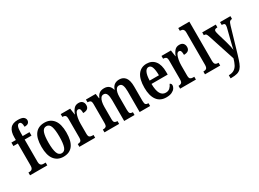

<svg xmlns="http://www.w3.org/2000/svg" viewBox="-36 -1634 3688 2731"><g transform="rotate(-30 1808.5 -269.0)"><path d="M17 0V-46H33Q46 -46 60 -50.5Q74 -55 83.5 -70Q93 -85 93 -115V-479H20V-536H93V-581Q93 -672 132 -721Q171 -770 256 -770Q327 -770 352 -748.5Q377 -727 377 -699Q377 -673 359 -655Q341 -637 295 -637Q295 -655 292 -674.5Q289 -694 280 -707Q271 -720 255 -720Q205 -720 205 -594V-536H317V-479H205V-115Q205 -85 214 -70Q223 -55 236.5 -50.5Q250 -46 264 -46H300V0Z M564 10Q469 10 414.5 -59Q360 -128 360 -269Q360 -410 412.5 -478.5Q465 -547 567 -547Q661 -547 715.5 -478.5Q770 -410 770 -269Q770 10 564 10ZM566 -46Q615 -46 634.5 -102.5Q654 -159 654 -269Q654 -379 634.5 -434.5Q615 -490 565 -490Q516 -490 496 -434.5Q476 -379 476 -269Q476 -159 496.5 -102.5Q517 -46 566 -46Z M827 0V-46H830Q857 -46 874.5 -58.5Q892 -71 892 -118V-422Q892 -466 876 -478Q860 -490 833 -490H830V-536H985L1000 -432H1003Q1021 -483 1049.5 -515Q1078 -547 1126 -547Q1169 -547 1189.5 -524Q1210 -501 1210 -465Q1210 -389 1115 -389Q1115 -431 1107 -450.5Q1099 -470 1076 -470Q1053 -470 1037.5 -440.5Q1022 -411 1014 -366Q1006 -321 1006 -276V-113Q1006 -69 1022.5 -57.5Q1039 -46 1063 -46H1086V0Z M1239 0V-46H1248Q1275 -46 1290.5 -58Q1306 -70 1306 -117V-424Q1306 -468 1290 -479.5Q1274 -491 1247 -491H1244V-536H1404L1415 -458H1420Q1439 -505 1468.5 -526Q1498 -547 1547 -547Q1589 -547 1619 -526.5Q1649 -506 1664 -454H1668Q1685 -504 1717 -525.5Q1749 -547 1795 -547Q1859 -547 1895 -500.5Q1931 -454 1931 -352V-117Q1931 -71 1945 -58.5Q1959 -46 1986 -46H1989V0H1817V-340Q1817 -404 1802.5 -439.5Q1788 -475 1751 -475Q1723 -475 1706.5 -455Q1690 -435 1682.5 -401.5Q1675 -368 1675 -329V-117Q1675 -71 1689 -58.5Q1703 -46 1730 -46H1733V0H1563V-340Q1563 -404 1548.5 -439.5Q1534 -475 1497 -475Q1469 -475 1452 -453Q1435 -431 1427 -394.5Q1419 -358 1419 -316V-112Q1419 -69 1435 -57.5Q1451 -46 1478 -46H1480V0Z M2252 10Q2152 10 2100 -62Q2048 -134 2048 -264Q2048 -405 2099.5 -476Q2151 -547 2244 -547Q2330 -547 2379.5 -485.5Q2429 -424 2429 -305V-262H2163Q2164 -154 2193.5 -103Q2223 -52 2279 -52Q2321 -52 2347 -76.5Q2373 -101 2387 -135Q2398 -131 2405.5 -122Q2413 -113 2413 -97Q2413 -74 2396.5 -49Q2380 -24 2344.5 -7Q2309 10 2252 10ZM2316 -316Q2316 -396 2300 -444Q2284 -492 2246 -492Q2208 -492 2187 -446.5Q2166 -401 2164 -316Z M2482 0V-46H2485Q2512 -46 2529.5 -58.5Q2547 -71 2547 -118V-422Q2547 -466 2531 -478Q2515 -490 2488 -490H2485V-536H2640L2655 -432H2658Q2676 -483 2704.5 -515Q2733 -547 2781 -547Q2824 -547 2844.5 -524Q2865 -501 2865 -465Q2865 -389 2770 -389Q2770 -431 2762 -450.5Q2754 -470 2731 -470Q2708 -470 2692.5 -440.5Q2677 -411 2669 -366Q2661 -321 2661 -276V-113Q2661 -69 2677.5 -57.5Q2694 -46 2718 -46H2741V0Z M2890 0V-46H2900Q2926 -46 2942 -60Q2958 -74 2958 -119V-649Q2958 -677 2948.5 -691Q2939 -705 2925.5 -709.5Q2912 -714 2900 -714H2890V-760H3072V-119Q3072 -74 3088 -60Q3104 -46 3131 -46H3140V0Z M3177 181Q3231 181 3265 160Q3299 139 3319.5 99.5Q3340 60 3355 5L3210 -439Q3199 -471 3189 -480.5Q3179 -490 3158 -490H3154V-536H3377V-490H3374Q3346 -490 3335.5 -481Q3325 -472 3325 -456Q3325 -445 3329 -429.5Q3333 -414 3338 -395L3385 -235Q3397 -192 3405 -156.5Q3413 -121 3415 -98Q3420 -124 3425.5 -150Q3431 -176 3439 -205L3488 -399Q3492 -412 3495 -427Q3498 -442 3498 -456Q3498 -475 3486.5 -481.5Q3475 -488 3450 -489L3447 -490V-536H3617V-490H3615Q3592 -490 3578.5 -476.5Q3565 -463 3552 -418L3431 -5Q3410 66 3391.5 112.5Q3373 159 3348.5 185Q3324 211 3286 221.5Q3248 232 3189 232H3177Z"/></g></svg>

Font: Noto Serif Bengali ExtraCondensed SemiBold
Style: Regular
Weight: 600
Width: 2
Designer: Juan Bruce, Universal Thirst, Indian Type Foundry and the Monotype Design Team.
Foundry: Monotype Imaging Inc.
Version: Version 2.003; ttfautohint (v1.8.4.7-5d5b)